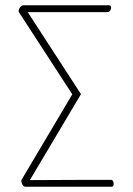

<svg xmlns="http://www.w3.org/2000/svg" viewBox="-20 -708 503 728"><path d="M76 0Q69 0 64.5 -9Q60 -18 61 -25L261 -362L266 -332L51 -663Q50 -668 52.5 -674Q55 -680 59.5 -684Q64 -688 69 -688H393Q398 -688 400 -684.5Q402 -681 401 -676Q400 -671 397 -667Q394 -663 390 -662Q312 -662 233.5 -662Q155 -662 77 -662L78 -673L287 -351L86 -13L79 -25Q132 -25 186.5 -25.5Q241 -26 296 -26Q351 -26 403 -26Q407 -25 409 -20.5Q411 -16 411 -11.5Q411 -7 409.5 -3.5Q408 0 403 0Z"/></svg>

Font: Arima Thin
Style: Regular
Weight: 100
Designer: Joana Correia and Natanael Gama
Foundry: NDISCOVER
Version: Version 1.101;gftools[0.9.23]